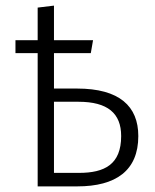

<svg xmlns="http://www.w3.org/2000/svg" viewBox="-20 -663 550 683"><path d="M254 -348H172V-474H303L311 -520H172V-643L114 -636V-520H35V-474H114V0H255C392 0 472 -56 472 -179C472 -285 405 -348 254 -348ZM261 -48H172V-301H259C363 -301 411 -260 411 -179C411 -78 352 -48 261 -48Z"/></svg>

Font: FiraGO Light
Style: Regular
Weight: 300
Designer: bBox Type
Foundry: bBox Type GmbH
Version: Version 1.001;PS 001.001;hotconv 1.0.88;makeotf.lib2.5.64775